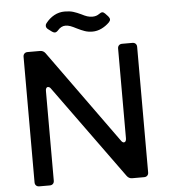

<svg xmlns="http://www.w3.org/2000/svg" viewBox="-61 -990 918 1044"><g transform="rotate(-5 398.0 -467.5)"><path d="M590 -198Q596 -198 599.5 -203.5Q603 -209 603 -219V-709Q603 -720 609.5 -726.5Q616 -733 627 -733H683Q694 -733 700.5 -726.5Q707 -720 707 -709V-24Q707 -13 700.5 -6.5Q694 0 683 0H618Q600 0 589 -15L221 -523Q214 -534 204 -534Q199 -534 195.5 -529Q192 -524 192 -514V-24Q192 -13 185.5 -6.5Q179 0 168 0H111Q100 0 93.5 -6.5Q87 -13 87 -24V-709Q87 -720 93.5 -726.5Q100 -733 111 -733H179Q197 -733 208 -718L574 -210Q582 -198 590 -198ZM388 -838Q369 -848 355.5 -853Q342 -858 328 -858Q305 -858 286 -836Q277 -826 268 -826Q262 -826 253 -832L233 -847Q222 -855 222 -866Q222 -874 227 -880Q247 -906 273.5 -920.5Q300 -935 331 -935Q358 -935 377.5 -929Q397 -923 420 -912Q437 -903 450.5 -898.5Q464 -894 480 -894Q501 -894 516 -905Q527 -913 534 -913Q541 -913 549 -905L565 -888Q573 -878 573 -871Q573 -863 565 -855Q546 -836 522 -824.5Q498 -813 473 -813Q450 -813 431 -819.5Q412 -826 388 -838Z"/></g></svg>

Font: Shippori Gothic B2 Bold
Style: Regular
Weight: 700
Designer: FONTDASU
Foundry: FONTDASU / Google Inc. / but / Adobe
Version: Version 1.130